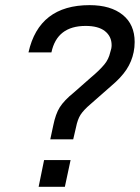

<svg xmlns="http://www.w3.org/2000/svg" viewBox="-20 -720 539 740"><path d="M185.1 -235.8Q194.3 -281.2 210.4 -306.6Q227.5 -333.5 265.1 -363.8L331.1 -421.9Q363.8 -449.2 382.3 -471.7Q398.9 -491.7 404.8 -518.1Q410.2 -533.2 410.2 -545.9Q410.2 -580.1 383.8 -600.6Q358.4 -620.1 310.1 -620.1Q199.7 -620.1 178.2 -518.1H89.8Q130.4 -700.2 325.2 -700.2Q406.7 -700.2 453.1 -662.6Q499 -625.5 499 -558.1Q499 -537.1 495.1 -519Q487.8 -482.9 467.3 -451.7Q446.8 -420.9 409.2 -389.2L329.1 -318.8Q302.7 -296.4 290.5 -277.8Q278.8 -259.3 272.9 -229L262.2 -183.1H173.8ZM149.9 -103H252L230 0H128.9Z"/></svg>

Font: D-DIN Exp
Style: DINExp-Italic
Weight: 400
Width: 7
Italic angle: -12°
Designer: Charles Nix
Foundry: Datto Inc.
Version: Version 1.00